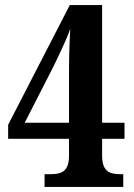

<svg xmlns="http://www.w3.org/2000/svg" viewBox="-20 -734 527 754"><path d="M155 0H464V-50H452C413 -50 381 -59 381 -122V-189H469V-252H381V-714H254L12 -244V-189H251V-122C251 -59 219 -50 179 -50H155ZM77 -252 188 -469C207 -508 243 -582 256 -621C252 -559 251 -493 251 -435V-252Z"/></svg>

Font: Noto Serif Thai Condensed
Style: Bold
Weight: 700
Width: 3
Designer: Monotype Design Team
Foundry: Monotype Imaging Inc.
Version: Version 2.002